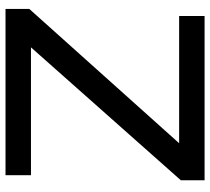

<svg xmlns="http://www.w3.org/2000/svg" viewBox="-52 -692 744 679"><g transform="rotate(90 319.5 -352.0)"><path d="M617 -620V-704H36V-614H486L11 -84V0H599V-90H147Z"/></g></svg>

Font: Geom
Style: Regular
Weight: 400
Version: Version 1.102